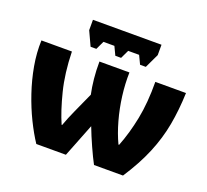

<svg xmlns="http://www.w3.org/2000/svg" viewBox="-129 -916 1154 1072"><g transform="rotate(20 448.5 -380.0)"><path d="M876 -553.2Q872.6 -452.1 856.2 -362.5Q839.8 -272.9 803.2 -185.1Q766.6 -97.2 703.1 0H530.8Q511.2 -36.6 486.3 -91.8Q461.4 -147 441.9 -198.2L363.8 0H188Q155.3 -49.3 123.5 -114Q91.8 -178.7 66.7 -252.7Q41.5 -326.7 27.8 -403.6Q14.2 -480.5 17.1 -553.2H198.2Q201.2 -425.3 227.1 -322.8Q252.9 -220.2 284.2 -148.9H287.1Q295.9 -173.3 305.7 -197Q315.4 -220.7 326.2 -244.1L379.9 -362.8Q371.1 -403.3 366.2 -451.7Q361.3 -500 361.8 -553.2H540Q538.1 -487.3 547.1 -416Q556.2 -344.7 575 -277.1Q593.8 -209.5 620.1 -153.8H624Q656.2 -235.4 675.5 -332.5Q694.8 -429.7 693.8 -553.2ZM655.3 -759.8V-698.2L615.2 -613.8H581.1L557.1 -664.1H492.2L468.3 -613.8H434.1L410.2 -664.1H345.2L321.3 -613.8H287.1L248 -698.2V-759.8Z"/></g></svg>

Font: Open Sans ExtraBold
Style: Regular
Weight: 800
Designer: Monotype Design Team
Foundry: Monotype Imaging Inc.
Version: Version 3.003; ttfautohint (v1.8.4)